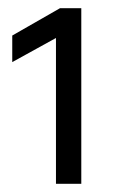

<svg xmlns="http://www.w3.org/2000/svg" viewBox="-20 -842 290 470"><path d="M179 -392H117V-749L10 -690V-755L127 -822H179Z"/></svg>

Font: Hind Mysuru
Style: Regular
Weight: 400
Designer: Manushi Parikh, Hitesh Malaviya
Foundry: Indian Type Foundry
Version: Version 0.703;PS 1.0;hotconv 1.0.86;makeotf.lib2.5.63406